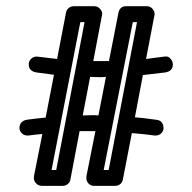

<svg xmlns="http://www.w3.org/2000/svg" viewBox="-20 -669 621 622"><path d="M253.9 -597.2H240.2L147 -118.2H162.1ZM248 -294.9 278.8 -295.9H289.1Q293.5 -295.9 298.8 -294.9L323.2 -419.9L307.1 -418.9L272 -419.9ZM423.8 -597.2H410.2L315.9 -118.2H332ZM453.1 -478 513.2 -485.8Q514.2 -485.8 520.3 -485.8Q526.4 -485.8 533.2 -477.8Q540 -469.7 540 -460Q540 -450.2 533.9 -443.1Q527.8 -436 513.7 -434.1Q487.8 -430.7 442.9 -425.8L417 -289.1Q446.3 -286.6 487.8 -280.8Q509.8 -277.8 509.8 -252Q508.3 -242.2 501.2 -236.1Q494.1 -230 484.9 -230H481Q445.3 -234.9 407.2 -237.8L377.9 -86.9Q376.5 -78.1 369.4 -72.5Q362.3 -66.9 353 -66.9H285.2Q273.9 -66.9 266.8 -74.5Q259.8 -82 259.8 -91.8V-97.2L289.1 -244.1H237.8L208 -86.9Q206.5 -78.1 199.2 -72.5Q191.9 -66.9 183.1 -66.9H116.2Q105 -66.9 97.4 -74.5Q89.8 -82 89.8 -91.8V-97.2L117.2 -234.9Q93.3 -232.9 71.8 -230H68.8Q57.6 -230 50.3 -237.5Q43 -245.1 43 -254.9Q43 -264.6 49.1 -272Q55.2 -279.3 67.9 -281.2Q87.9 -284.2 127.9 -288.1L154.8 -426.8Q114.3 -432.1 99.6 -434.1Q73.2 -438 73.2 -460V-463.9Q74.7 -473.1 82 -479.5Q89.4 -485.8 99.1 -485.8L165 -478L193.8 -627.9Q195.3 -637.2 202.6 -643.1Q210 -648.9 219.2 -648.9H285.2Q296.4 -648.9 303.7 -640.6Q311 -632.3 311 -626.2Q311 -620.1 310.1 -618.2L282.2 -471.2H333L363.8 -627.9Q368.2 -648.9 389.2 -648.9H455.1Q466.8 -648.9 473.9 -640.6Q481 -632.3 481 -623Z"/></svg>

Font: Ribeye Marrow
Style: Regular
Weight: 400
Designer: Astigmatic (AOETI)
Foundry: Astigmatic (AOETI)
Version: Version 1.000